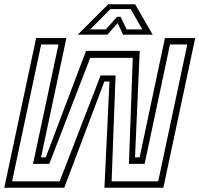

<svg xmlns="http://www.w3.org/2000/svg" viewBox="-32 -878 933 898"><path d="M137 -700H278.5L160 -142H182L370.5 -640H621.5L599.5 -142H621L739.5 -700H881L732 0H456.5L480 -496.5H456L268.5 0H-12ZM160.5 -670 24.5 -30H247L438.5 -525H508.5L490 -30H708L844 -670H763L644.5 -111.5H571L589 -607.5H390L198.5 -111.5H122.5L241.5 -670ZM474 -858H600L682 -716H543.5L518.5 -770L470.5 -716H332ZM484.5 -835.5 390 -740.5H463L516 -799.5H532L560.5 -740.5H633.5L579.5 -835.5Z"/></svg>

Font: Tourney Thin Light
Style: Italic
Weight: 300
Italic angle: -12°
Version: Version 1.015